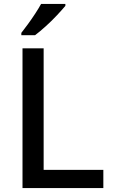

<svg xmlns="http://www.w3.org/2000/svg" viewBox="-20 -961 576 981"><path d="M95 0V-714H203V-93H508V0ZM314 -931Q299 -913 272 -884Q245 -855 214 -827Q183 -799 159 -781H89V-793Q104 -812 123 -838Q142 -864 160 -891.5Q178 -919 190 -941H314Z"/></svg>

Font: Noto Sans Bengali Medium
Style: Regular
Weight: 500
Designer: Jelle Bosma - Monotype Design Team
Foundry: Monotype Imaging Inc.
Version: Version 2.003; ttfautohint (v1.8.4.7-5d5b)